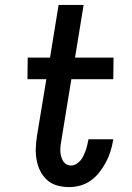

<svg xmlns="http://www.w3.org/2000/svg" viewBox="-20 -755 540 783"><path d="M262 8Q237 8 213.5 1.5Q190 -5 172.5 -20.5Q155 -36 144.5 -57Q134 -78 129.5 -102Q125 -126 126 -151Q127 -176 131 -202L169 -432H92L93 -520H184L219 -735H321L286 -520H443L442 -432H271L231 -187Q229 -176 227.5 -165Q226 -154 226 -142.5Q226 -131 228.5 -120.5Q231 -110 236 -100.5Q241 -91 250 -85.5Q259 -80 270 -80Q281 -80 291 -86Q301 -92 308.5 -101Q316 -110 320.5 -120Q325 -130 329 -140.5Q333 -151 335.5 -162Q338 -173 340 -183L341 -187H442L441 -181Q437 -158 430 -136Q423 -114 411.5 -92.5Q400 -71 385 -52Q370 -33 350.5 -19Q331 -5 308 1.5Q285 8 262 8Z"/></svg>

Font: Iosevka Term Curly SmBd Obl
Style: Regular
Weight: 600
Italic angle: -9°
Designer: Belleve Invis
Foundry: Belleve Invis
Version: Version 32.3.0